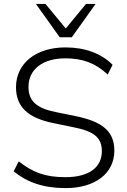

<svg xmlns="http://www.w3.org/2000/svg" viewBox="-20 -956 653 984"><path d="M316 8C470 8 566 -69 566 -184C566 -283 505 -333 367 -361L264 -382C166 -402 126 -439 126 -511C126 -600 198 -657 315 -657C403 -657 469 -633 532 -574L557 -624C498 -683 415 -713 315 -713C164 -713 62 -631 62 -509C62 -407 125 -351 254 -325L356 -304C463 -283 502 -250 502 -181C502 -101 440 -48 315 -48C210 -48 148 -73 76 -129L50 -78C118 -22 202 8 316 8ZM286 -765H348L470 -936H421L317 -810L213 -936H164Z"/></svg>

Font: Poppy and Pepper Light
Style: Regular
Weight: 300
Designer: Thy Ha
Foundry: Thy Ha
Version: Version 0.001;Glyphs 3.2 (3227)